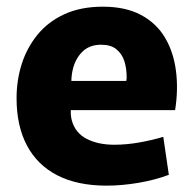

<svg xmlns="http://www.w3.org/2000/svg" viewBox="-20 -552 587 583"><path d="M303.8 11.7Q215.2 11.7 154.3 -19.5Q93.5 -50.7 61.9 -110.1Q30.3 -169.5 30.3 -253.7Q30.3 -308 45.9 -357.4Q61.5 -406.8 93.8 -446.5Q126.2 -486.2 175.7 -508.9Q225.2 -531.7 292.3 -531.7Q361.3 -531.7 408.2 -506.6Q455 -481.5 480.9 -437.9Q506.8 -394.3 514.2 -337.6Q521.7 -280.8 511.7 -217.5H119.5L210.3 -284.8Q187.7 -224.2 198.1 -186.2Q208.5 -148.3 243.2 -130.4Q277.8 -112.5 327.3 -112.5Q364.5 -112.5 404.6 -119.7Q444.7 -127 475.8 -136.5L492.7 -21.2Q450.3 -5.3 400.1 3.2Q349.8 11.7 303.8 11.7ZM120.5 -306.3H363.5Q364.5 -310.7 364.5 -313.7Q364.5 -316.7 364.5 -319.5Q364.5 -344.8 357.5 -366.6Q350.5 -388.3 333.6 -402.3Q316.7 -416.2 287 -416.2Q251.8 -416.2 230 -394.8Q208.2 -373.3 200.6 -339.3Q193 -305.3 200.3 -268.3Z"/></svg>

Font: Murecho Thin
Style: Regular
Weight: 100
Designer: Neil Summerour
Foundry: Positype
Version: Version 1.010